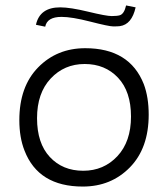

<svg xmlns="http://www.w3.org/2000/svg" viewBox="-20 -681 616 705"><path d="M70 -128Q51 -176 51 -240Q51 -363 120 -433.5Q189 -504 293 -504Q456 -504 508 -372Q526 -324 526 -260Q526 -137 457 -66.5Q388 4 284 4Q121 4 70 -128ZM116 -247Q116 -155 163 -104.5Q210 -54 285.5 -54Q361 -54 411 -107.5Q461 -161 461 -253Q461 -345 413.5 -395.5Q366 -446 291 -446Q216 -446 166 -392.5Q116 -339 116 -247ZM206 -619Q153 -619 146 -583L112 -590Q126 -654 201 -654Q238 -654 304 -638Q370 -622 390 -622Q410 -622 420 -625Q436 -630 443 -661L478 -654Q464 -591 420 -585Q412 -584 396 -584Q380 -584 312 -601.5Q244 -619 206 -619Z"/></svg>

Font: Antic
Style: Regular
Weight: 400
Version: Version 1.0002